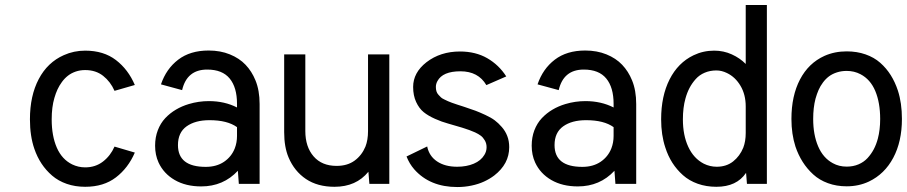

<svg xmlns="http://www.w3.org/2000/svg" viewBox="-20 -734 3623 767"><path d="M320.3 -65.4Q361.3 -65.4 391.4 -88.6Q421.4 -111.8 437.5 -148.4L518.6 -124.5Q492.2 -63 443.1 -25.4Q394 12.2 320.3 12.2Q280.3 12.2 246.6 0.5Q212.9 -11.2 188.2 -32.5Q163.6 -53.7 146 -80.3Q128.4 -106.9 117.2 -139.6Q99.6 -190.4 99.6 -257.3Q99.6 -351.6 134.8 -418.2Q169.9 -484.9 234.9 -513.7Q274.9 -531.7 320.3 -531.7Q394 -531.7 443.1 -494.1Q492.2 -456.5 518.6 -394.5L437.5 -371.1Q421.4 -407.7 392.1 -430.9Q362.8 -454.1 320.3 -454.1Q299.8 -454.1 282.2 -448Q264.6 -441.9 251.5 -431.6Q238.3 -421.4 227.5 -406.7Q216.8 -392.1 209.7 -376.7Q202.6 -361.3 197.3 -342.8Q186.5 -306.2 186.5 -257.3Q186.5 -190.9 207 -144Q227.5 -97.2 268.6 -77.1Q293 -65.4 320.3 -65.4Z M807.6 -456.1Q726.6 -456.1 707.5 -374L623 -397Q644 -459 691.9 -495.6Q739.7 -532.2 813.5 -532.2Q860.4 -532.2 898.2 -516.8Q936 -501.5 960.9 -475.3Q985.8 -449.2 1000.5 -413.1Q1017.1 -373 1017.1 -318.4V0.5H934.1L930.2 -51.8Q872.1 10.7 783.7 10.7Q722.2 10.7 678 -14.9Q633.8 -40.5 613.3 -85Q599.6 -115.2 599.6 -151.9Q599.6 -185.5 610.4 -213.6Q621.1 -241.7 640.1 -262Q659.2 -282.2 682.9 -296.1Q706.5 -310.1 734.4 -318.4Q773.4 -330.1 814.5 -330.1Q877 -330.1 926.8 -304.7V-319.3Q926.8 -384.8 897.5 -420.4Q868.2 -456.1 807.6 -456.1ZM816.9 -253.9Q759.8 -253.9 725.3 -229.2Q690.9 -204.6 690.9 -154.3Q690.9 -67.4 801.8 -67.4Q844.7 -67.4 874.8 -87.6Q904.8 -107.9 918 -141.6Q926.8 -164.6 926.8 -190.9V-226.1Q888.2 -253.9 816.9 -253.9Z M1451.7 -47.9Q1402.8 12.2 1316.4 12.2Q1248.5 12.2 1202.1 -19Q1155.8 -50.3 1132.8 -105Q1115.2 -146.5 1115.2 -206.1V-516.6H1199.7V-210.4Q1199.7 -147.5 1232.7 -109.4Q1265.6 -71.3 1324.7 -71.3Q1367.7 -71.3 1396.5 -92.3Q1425.3 -113.3 1439.9 -148.4Q1450.2 -174.8 1450.2 -210.4V-516.6H1535.2V0.5H1455.6Z M1922.9 -394Q1890.6 -449.2 1819.3 -449.2Q1748.5 -449.2 1727.5 -410.2Q1721.2 -398.9 1721.2 -386.7Q1721.2 -377.4 1723.4 -369.6Q1725.6 -361.8 1731.7 -355.2Q1737.8 -348.6 1741.5 -345Q1745.1 -341.3 1755.9 -336.2Q1766.6 -331.1 1769.5 -329.8Q1772.5 -328.6 1784.7 -323.7Q1792.5 -320.8 1807.4 -315.9Q1822.3 -311 1827.1 -309.6L1837.4 -306.2Q1864.3 -297.4 1879.9 -291.5Q1895.5 -285.6 1918.7 -274.9Q1941.9 -264.2 1956.3 -253.4Q1970.7 -242.7 1984.9 -226.3Q1999 -210 2006.3 -190.9Q2014.2 -170.9 2014.2 -146Q2014.2 -79.1 1954.1 -32.7Q1936 -19 1913.8 -8.8Q1891.6 1.5 1864 7.3Q1836.4 13.2 1807.1 13.2Q1697.3 13.2 1634.8 -57.6Q1615.2 -80.1 1604 -108.9L1686.5 -148.9Q1694.3 -110.4 1726.1 -89.1Q1757.8 -67.9 1806.2 -67.9Q1843.8 -67.9 1872.6 -80.1Q1901.4 -92.3 1915 -115.2Q1923.8 -129.4 1923.8 -146Q1923.8 -161.1 1916.7 -173.1Q1909.7 -185.1 1900.6 -191.9Q1891.6 -198.7 1877.9 -205.1Q1857.4 -214.4 1825.9 -224.1Q1794.4 -233.9 1769.8 -240.5Q1745.1 -247.1 1717.8 -259.3Q1690.4 -271.5 1672.4 -286.1Q1654.3 -300.8 1642.3 -326.7Q1630.4 -352.5 1630.4 -386.7Q1630.4 -443.8 1683.6 -485.4Q1739.3 -528.3 1817.4 -528.3Q1879.9 -528.3 1926.5 -501.5Q1973.1 -474.6 2002.4 -428.7Z M2312 -456.1Q2231 -456.1 2211.9 -374L2127.4 -397Q2148.4 -459 2196.3 -495.6Q2244.1 -532.2 2317.9 -532.2Q2364.7 -532.2 2402.6 -516.8Q2440.4 -501.5 2465.3 -475.3Q2490.2 -449.2 2504.9 -413.1Q2521.5 -373 2521.5 -318.4V0.5H2438.5L2434.6 -51.8Q2376.5 10.7 2288.1 10.7Q2226.6 10.7 2182.4 -14.9Q2138.2 -40.5 2117.7 -85Q2104 -115.2 2104 -151.9Q2104 -185.5 2114.7 -213.6Q2125.5 -241.7 2144.5 -262Q2163.6 -282.2 2187.3 -296.1Q2210.9 -310.1 2238.8 -318.4Q2277.8 -330.1 2318.8 -330.1Q2381.3 -330.1 2431.2 -304.7V-319.3Q2431.2 -384.8 2401.9 -420.4Q2372.6 -456.1 2312 -456.1ZM2321.3 -253.9Q2264.2 -253.9 2229.7 -229.2Q2195.3 -204.6 2195.3 -154.3Q2195.3 -67.4 2306.2 -67.4Q2349.1 -67.4 2379.2 -87.6Q2409.2 -107.9 2422.4 -141.6Q2431.2 -164.6 2431.2 -190.9V-226.1Q2392.6 -253.9 2321.3 -253.9Z M2833 -531.7Q2870.6 -531.7 2903.3 -516.8Q2936 -502 2959 -478.5V-713.9H3043.5V0.5H2963.9L2960.4 -43.5Q2922.9 12.2 2841.8 12.2Q2801.3 12.2 2767.1 0Q2732.9 -12.2 2708.3 -34.2Q2683.6 -56.2 2666 -83.7Q2648.4 -111.3 2637.7 -145Q2621.1 -194.8 2621.1 -257.3Q2621.1 -350.1 2654.8 -416.7Q2688.5 -483.4 2750.5 -513.2Q2789.1 -531.7 2833 -531.7ZM2959 -308.6Q2959 -356 2938.2 -391.1Q2917.5 -426.3 2883.8 -442.4Q2862.8 -452.6 2841.8 -452.6Q2816.4 -452.6 2795.2 -443.6Q2773.9 -434.6 2759.3 -418.2Q2744.6 -401.9 2734.6 -382.8Q2724.6 -363.8 2718.3 -340.8Q2708 -304.2 2708 -257.3Q2708 -193.8 2729.5 -147.5Q2751 -101.1 2791.5 -80.1Q2815.9 -67.9 2843.3 -67.9Q2881.8 -67.9 2908.7 -89.1Q2935.5 -110.4 2949.2 -144Q2959 -169.4 2959 -202.6Z M3583 -258.8Q3583 -168.5 3548.3 -103.5Q3513.7 -38.6 3451.2 -8.8Q3410.6 10.3 3362.3 10.3Q3321.8 10.3 3287.6 -2.2Q3253.4 -14.6 3228.8 -37.1Q3204.1 -59.6 3186.5 -87.4Q3168.9 -115.2 3157.7 -148.4Q3141.6 -198.2 3141.6 -258.8Q3141.6 -351.1 3175.8 -416.5Q3210 -481.9 3273.4 -510.7Q3314 -528.8 3362.3 -528.8Q3403.3 -528.8 3437.5 -516.8Q3471.7 -504.9 3496.3 -483.2Q3521 -461.4 3538.3 -433.8Q3555.7 -406.2 3566.9 -372.1Q3583 -322.3 3583 -258.8ZM3496.1 -258.8Q3496.1 -323.7 3476.6 -370.4Q3457 -417 3417.5 -437.5Q3392.6 -450.7 3362.3 -450.7Q3341.3 -450.7 3323.2 -444.8Q3305.2 -439 3291.7 -429Q3278.3 -418.9 3267.6 -404.5Q3256.8 -390.1 3250 -374.5Q3243.2 -358.9 3237.8 -339.8Q3228.5 -304.2 3228.5 -258.8Q3228.5 -195.8 3248.3 -149.4Q3268.1 -103 3307.1 -82Q3331.5 -68.4 3362.3 -68.4Q3388.2 -68.4 3409.4 -77.4Q3430.7 -86.4 3445.6 -102.5Q3460.4 -118.7 3470.5 -137.7Q3480.5 -156.7 3486.8 -180.2Q3496.1 -215.3 3496.1 -258.8Z"/></svg>

Font: Meera Inimai
Style: Regular
Weight: 400
Version: 2.0.0+20160526